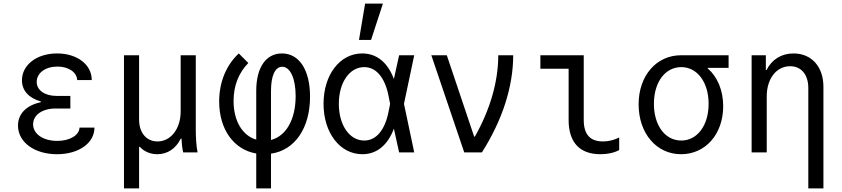

<svg xmlns="http://www.w3.org/2000/svg" viewBox="-20 -847 4680 1067"><path d="M409 -402H490C490 -488 409 -550 297 -550C184 -550 102 -486 102 -401C102 -345 138 -303 207 -283V-279C127 -262 80 -215 80 -149C80 -57 171 10 297 10C418 10 505 -52 505 -138H422C420 -95 368 -64 298 -64C219 -64 164 -103 164 -156C164 -208 215 -244 289 -244H371V-314H294C228 -314 184 -346 184 -392C184 -441 232 -477 299 -477C361 -477 407 -446 409 -402Z M669 200H753V-31H757C781 -5 815 10 854 10C911 10 957 -21 984 -76H989C990 -45 993 -21 998 0H1078C1071 -36 1068 -79 1068 -130V-540H984V-228C984 -132 930 -61 855 -61C794 -61 753 -109 753 -182V-540H669Z M1404 -342V-71C1328 -93 1278 -174 1278 -286C1278 -370 1306 -442 1360 -497L1307 -550C1236 -484 1198 -389 1198 -283C1198 -127 1280 -15 1404 6V200H1486V7C1618 -12 1703 -134 1703 -310C1703 -458 1643 -550 1547 -550C1457 -550 1404 -471 1404 -342ZM1486 -69V-342C1486 -426 1509 -476 1548 -476C1593 -476 1623 -411 1623 -313C1623 -183 1570 -91 1486 -69Z M1993 -550C1869 -550 1778 -432 1778 -270C1778 -109 1869 10 1994 10C2073 10 2134 -39 2169 -132L2198 0H2282L2225 -270L2282 -540H2198L2169 -408C2134 -501 2073 -550 1993 -550ZM2138 -220C2117 -121 2069 -66 2004 -66C1922 -66 1863 -152 1863 -270C1863 -388 1922 -474 2004 -474C2069 -474 2117 -419 2138 -320L2148 -270ZM2108 -827H2009L1975 -625H2042Z M2560 0H2658C2772 -179 2832 -366 2832 -540H2749C2749 -394 2704 -238 2619 -88H2615L2463 -540H2377Z M3224 -540H2983V-465H3140V-181C3140 -56 3201 10 3317 10C3357 10 3393 2 3421 -13V-83C3391 -68 3361 -61 3331 -61C3259 -61 3224 -100 3224 -181Z M3766 -66C3676 -66 3614 -150 3614 -270C3614 -390 3676 -474 3766 -474C3855 -474 3918 -390 3918 -270C3918 -150 3855 -66 3766 -66ZM3765 10C3900 10 3999 -101 3999 -257C3999 -345 3967 -420 3913 -467V-470H4029V-540H3765C3629 -540 3529 -428 3529 -267C3529 -106 3628 10 3765 10Z M4157 0H4241V-312C4241 -410 4295 -479 4371 -479C4433 -479 4472 -432 4472 -358V200H4556V-365C4556 -476 4490 -550 4390 -550C4322 -550 4269 -516 4240 -458H4236V-540H4157Z"/></svg>

Font: CommitMono-dimboump
Style: Regular
Weight: 400
Monospace: yes
Designer: Eigil Nikolajsen
Foundry: Eigil Nikolajsen
Version: Version 1.143